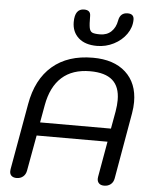

<svg xmlns="http://www.w3.org/2000/svg" viewBox="-63 -1031 865 1093"><g transform="rotate(5 369.0 -484.5)"><path d="M34 -25Q34 -33 35 -37L102 -414Q127 -558 215.5 -634Q304 -710 447 -710Q567 -710 634.5 -648.5Q702 -587 702 -479Q702 -449 696 -414L630 -37Q626 -14 610.5 -2Q595 10 574 10Q554 10 544 0Q534 -10 534 -26Q534 -33 535 -37L571 -241H166L129 -37Q125 -15 110 -2.5Q95 10 73 10Q55 10 44.5 1Q34 -8 34 -25ZM584 -317 602 -417Q608 -453 608 -482Q608 -558 566 -595Q524 -632 438 -632Q337 -632 276.5 -577.5Q216 -523 197 -417L179 -317ZM320 -903Q320 -979 373 -979Q410 -979 410 -946Q410 -897 414 -877.5Q418 -858 430.5 -852Q443 -846 475 -846Q514 -846 539 -869.5Q564 -893 571 -933Q579 -979 622 -979Q658 -979 658 -946Q658 -902 631 -863.5Q604 -825 559 -802Q514 -779 463 -779Q395 -779 357.5 -813Q320 -847 320 -903Z"/></g></svg>

Font: Kodchasan Medium
Style: Italic
Weight: 500
Italic angle: -10°
Version: Version 1.000; ttfautohint (v1.6)